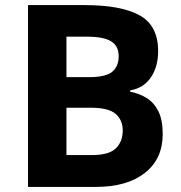

<svg xmlns="http://www.w3.org/2000/svg" viewBox="-20 -734 712 754"><path d="M312 -714Q455 -714 528 -674Q601 -634 601 -533Q601 -472 572.5 -430Q544 -388 491 -379V-374Q527 -367 556 -349Q585 -331 602 -297Q619 -263 619 -207Q619 -110 549 -55Q479 0 357 0H90V-714ZM329 -431Q395 -431 420.5 -452Q446 -473 446 -513Q446 -554 416 -572Q386 -590 321 -590H241V-431ZM241 -311V-125H340Q408 -125 435 -151.5Q462 -178 462 -222Q462 -262 434.5 -286.5Q407 -311 335 -311Z"/></svg>

Font: Noto Sans Hanifi Rohingya
Style: Regular
Weight: 400
Designer: Monotype Design Team and DaltonMaag
Foundry: Google LLC
Version: Version 2.101